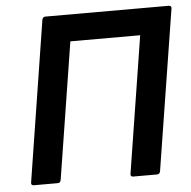

<svg xmlns="http://www.w3.org/2000/svg" viewBox="-49 -704 751 753"><g transform="rotate(-5 326.5 -327.5)"><path d="M54.5 0Q42.4 0 44.4 -11.7L144.1 -643.3Q146.1 -655 157.1 -655H641.6Q654.3 -655 652.3 -643.3L552 -11.7Q550 0 539.3 0H445.7Q433.7 0 435.7 -11.7L520.9 -549.7H246L160.8 -11.7Q158.8 0 148.4 0Z"/></g></svg>

Font: Sofia Sans Hairline
Style: Italic
Weight: 1
Italic angle: -9°
Designer: Botio Nikoltchev, Ani Petrova
Foundry: lettersoup
Version: Version 4.102